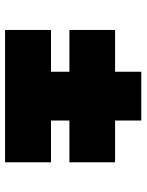

<svg xmlns="http://www.w3.org/2000/svg" viewBox="68 -736 565 740"><g transform="rotate(90 350.0 -365.5)"><path d="M444 -628V-151H256V-628ZM95 -527H605V-351H95ZM95 -280H605V-103H95Z"/></g></svg>

Font: Parkinsans ExtraBold
Style: Regular
Weight: 800
Designer: Red Stone, Indian Type Foundry
Foundry: Indian Type Foundry
Version: Version 1.000